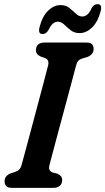

<svg xmlns="http://www.w3.org/2000/svg" viewBox="-20 -905 507 925"><path d="M218.5 -110.5Q214.5 -95.5 218.5 -87.2Q222.5 -79 232 -74.5L257 -68Q280 -57.5 279.5 -37.5Q279.5 -20.5 268.5 -10.2Q257.5 0 238 0H37.5Q17 0 9.5 -9Q2 -18 2 -32Q2 -46 10.2 -55.5Q18.5 -65 30.5 -69.5L50.5 -76Q64.5 -80.5 72.5 -88.2Q80.5 -96 85 -114Q91.5 -137.5 104 -184Q116.5 -230.5 132 -288.5Q147.5 -346.5 163.2 -405.5Q179 -464.5 192 -513.8Q205 -563 212 -591Q218 -617 196.5 -625.5L176.5 -632.5Q153 -643 153 -663Q153.5 -700 195.5 -700H396Q416.5 -700 423.8 -691.5Q431 -683 431 -669Q431 -654.5 422.5 -645Q414 -635.5 401 -630.5L377 -623.5Q364 -619.5 357 -611.8Q350 -604 346 -587.5Q338.5 -559 325.2 -509.2Q312 -459.5 296 -400.5Q280 -341.5 264.5 -283.8Q249 -226 236.8 -179.8Q224.5 -133.5 218.5 -110.5ZM363.5 -745.5Q338 -745.5 320.8 -759.2Q303.5 -773 289.2 -786.8Q275 -800.5 259 -800.5Q232 -800.5 214 -761Q202.5 -741 185 -741Q161.5 -741 171 -776Q184.5 -827.5 212.2 -854Q240 -880.5 271.5 -880.5Q297 -880.5 314 -866.8Q331 -853 345.5 -839.2Q360 -825.5 376.5 -825.5Q404 -825.5 421 -865Q431.5 -885 450.5 -885Q474 -885 464.5 -849.5Q450.5 -798 422.8 -771.8Q395 -745.5 363.5 -745.5Z"/></svg>

Font: Fraunces 144pt SuperSoft SemiBold
Style: Italic
Weight: 600
Italic angle: -16°
Version: Version 1.000;[b76b70a41]